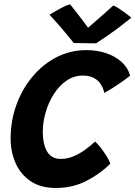

<svg xmlns="http://www.w3.org/2000/svg" viewBox="-20 -906 656 931"><path d="M515 -112Q465.5 -63 399 -28.8Q332.5 5.5 250.5 5.5Q177.5 5.5 128.8 -27.2Q80 -60 55.8 -114.5Q31.5 -169 31.5 -234.5Q31.5 -319 59 -396Q86.5 -473 136.5 -533.2Q186.5 -593.5 253.5 -628.2Q320.5 -663 399.5 -663Q448.5 -663 492.2 -649Q536 -635 567.5 -607.5Q599 -580 611 -539.5Q595.5 -526.5 572.5 -510.2Q549.5 -494 526 -479.2Q502.5 -464.5 485.5 -455.5Q485 -461 480.2 -474.8Q475.5 -488.5 464.5 -503.5Q453.5 -518.5 433.2 -529Q413 -539.5 381 -539.5Q338 -539.5 302.5 -515Q267 -490.5 241.2 -450Q215.5 -409.5 201.5 -361.5Q187.5 -313.5 187.5 -267Q187.5 -207.5 208.2 -171.5Q229 -135.5 274.5 -135.5Q306.5 -135.5 336.2 -148Q366 -160.5 392.5 -179.8Q419 -199 441 -219.5Q453.5 -209 468.8 -189.2Q484 -169.5 497 -148.5Q510 -127.5 515 -112ZM529.5 -879.5Q540.5 -875 554 -866.5Q567.5 -858 580.8 -848.2Q594 -838.5 603.8 -830.8Q613.5 -823 616.5 -820Q549.5 -766 506.5 -736.5Q463.5 -707 446 -696Q436 -696 415.5 -696.2Q395 -696.5 373.2 -696.8Q351.5 -697 337.5 -697.5Q310.5 -732 281.5 -765.8Q252.5 -799.5 220 -834.5Q231 -841 248.2 -851.2Q265.5 -861.5 284.8 -871.2Q304 -881 319.5 -885.5Q333.5 -868 348.2 -849.5Q363 -831 375.5 -814Q388 -797 397.5 -784.5Q407 -772 410 -767.5H402.5Q411.5 -775.5 433.8 -794.8Q456 -814 482.2 -837Q508.5 -860 529.5 -879.5Z"/></svg>

Font: Grandstander Thin SemiBold
Style: Italic
Weight: 600
Italic angle: -15°
Version: Version 1.200